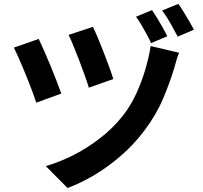

<svg xmlns="http://www.w3.org/2000/svg" viewBox="-20 -888 1040 986"><path d="M457 -750Q466.6 -731.5 481.1 -696.9Q495.7 -662.2 511.5 -621.7Q527.2 -581.2 540.9 -543.8Q554.6 -506.3 561.9 -482.1L436 -437.8Q429.4 -461.5 416.2 -497.9Q403.1 -534.2 388.2 -574Q373.3 -613.7 358.3 -649.7Q343.4 -685.8 332.3 -708.8ZM899.7 -617.1Q891.5 -598.6 885.8 -577.5Q880 -556.4 874.9 -539.2Q853.8 -467.6 818 -382.6Q782.2 -297.6 720.2 -215.8Q667.9 -146.7 603.4 -90.3Q538.9 -33.9 468.8 8.4Q398.7 50.7 326.9 77.6L215.3 -35Q284.1 -54.9 355.4 -90.6Q426.6 -126.3 493 -177.6Q559.4 -228.9 610 -292.6Q651 -344.9 679.8 -407.4Q708.5 -469.9 726.9 -533.3Q745.3 -596.7 753.7 -651.5ZM178.8 -688.1Q189.9 -664.7 206.4 -627.8Q222.8 -591 239.7 -549.6Q256.6 -508.2 271.2 -470.7Q285.8 -433.2 294.8 -407.6L166.3 -360.8Q159.7 -380.3 149.2 -409.7Q138.7 -439.1 125.2 -472.7Q111.7 -506.3 97.8 -539.5Q84 -572.7 71.8 -599.9Q59.6 -627.1 51.3 -643.4ZM760.7 -836.1Q773.3 -817.9 788 -793.6Q802.7 -769.2 816.6 -744.7Q830.4 -720.2 839.1 -701.7L755.7 -666.7Q746.5 -688.2 733.1 -712.4Q719.8 -736.7 705.9 -760.3Q691.9 -783.9 678.4 -802.2ZM895.9 -868.1Q908.7 -850 923.7 -825.8Q938.7 -801.6 952.6 -777.5Q966.6 -753.4 976 -735.5L892.6 -699.9Q876.4 -730.9 855 -769Q833.5 -807.1 812.7 -834.2Z"/></svg>

Font: Noto Sans KR Thin
Style: Regular
Weight: 100
Designer: Ryoko NISHIZUKA 西塚涼子 (kana, bopomofo & ideographs); Paul D. Hunt (Latin, Greek & Cyrillic); Sandoll Communications 산돌커뮤니
Foundry: Adobe
Version: Version 2.004-H2;hotconv 1.0.118;makeotfexe 2.5.65603